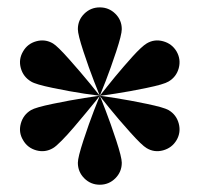

<svg xmlns="http://www.w3.org/2000/svg" viewBox="-20 -780 546 525"><path d="M192.9 -335Q192.9 -349.6 208 -395.8Q223.1 -441.9 237.1 -478Q251 -514.2 252.9 -518.1Q254.9 -514.2 268.8 -478Q282.7 -441.9 297.9 -395.8Q313 -349.6 313 -335Q313 -310.1 295.4 -292.5Q277.8 -274.9 252.9 -274.9Q228 -274.9 210.4 -292.5Q192.9 -310.1 192.9 -335ZM43 -397Q30.3 -418 36.9 -442.1Q43.5 -466.3 64.9 -479Q77.1 -486.3 124.3 -496.1Q171.4 -505.9 210.7 -512Q250 -518.1 252.9 -518.1L242.2 -504.4Q231 -490.7 215.1 -471.4Q199.2 -452.1 181.9 -431.9Q164.6 -411.6 148.7 -395.5Q132.8 -379.4 125 -375Q103.5 -362.3 79.3 -368.9Q55.2 -375.5 43 -397ZM43 -639.2Q55.2 -660.6 79.3 -667.2Q103.5 -673.8 125 -661.1Q137.2 -653.8 168.7 -618.4Q200.2 -583 226.6 -550.8L252.9 -518.1Q250 -518.1 210.7 -523.9Q171.4 -529.8 124.3 -539.6Q77.1 -549.3 64.9 -557.1Q43.5 -569.8 36.9 -593.8Q30.3 -617.7 43 -639.2ZM192.9 -700.2Q192.9 -725.1 210.4 -742.4Q228 -759.8 252.9 -759.8Q277.8 -759.8 295.4 -742.4Q313 -725.1 313 -700.2Q313 -685.5 297.9 -639.6Q282.7 -593.8 268.8 -557.9Q254.9 -522 252.9 -518.1Q251 -522 237.1 -557.9Q223.1 -593.8 208 -639.6Q192.9 -685.5 192.9 -700.2ZM252.9 -518.1Q255.9 -518.1 294.9 -512Q334 -505.9 381.1 -496.1Q428.2 -486.3 440.9 -479Q462.4 -466.3 468.8 -442.1Q475.1 -418 462.9 -397Q450.2 -375.5 426 -368.9Q401.9 -362.3 380.9 -375Q368.2 -382.3 336.2 -418Q304.2 -453.6 279.1 -484.6Q253.9 -515.6 252.9 -518.1ZM252.9 -518.1 258.8 -525.4Q264.6 -532.7 273.7 -544.2Q282.7 -555.7 294.4 -569.8Q306.2 -584 318.8 -598.6Q331.5 -613.3 343 -626Q354.5 -638.7 364.7 -648.2Q375 -657.7 380.9 -661.1Q401.9 -673.8 426 -667.2Q450.2 -660.6 462.9 -639.2Q475.1 -617.7 468.8 -593.8Q462.4 -569.8 440.9 -557.1Q428.2 -549.3 381.1 -539.6Q334 -529.8 294.9 -523.9Q255.9 -518.1 252.9 -518.1Z"/></svg>

Font: Fin Serif Display
Style: Italic
Weight: 400
Italic angle: -12°
Designer: J. Blake Harris
Version: Version 1.006;FEAKit 1.0